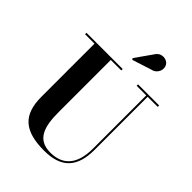

<svg xmlns="http://www.w3.org/2000/svg" viewBox="-281 -1142 1295 1295"><g transform="rotate(45 367.0 -494.0)"><path d="M505.5 -884C553.5 -894 571 -947 549.5 -979C531.5 -1007 474.5 -1018 445.5 -970.5L360 -849L367.5 -839.5ZM19.5 -750V-736.5H109.5V-230C109.5 -57 191.5 14.5 379.5 14.5C542.5 14.5 616.5 -65 616.5 -230V-736.5H712.5V-750H511.5V-736.5H603V-230C603 -70.5 530.5 -6 418 -6C289 -6 265 -108 265 -240V-736.5H365V-750Z"/></g></svg>

Font: Bodoni* 16pt
Style: Bold
Weight: 700
Version: Version 2.3